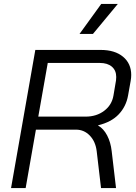

<svg xmlns="http://www.w3.org/2000/svg" viewBox="-20 -953 690 973"><path d="M159 -700H490Q562 -700 603.5 -665.5Q645 -631 645 -573Q645 -559 642 -542L629 -469Q619 -413 581.5 -373.5Q544 -334 477 -318V-317Q505 -301 523 -266.5Q541 -232 546 -187L568 0H492L470 -187Q464 -236 435 -266Q406 -296 365 -296H162L110 0H36ZM414 -362Q469 -362 508 -391.5Q547 -421 555 -469L568 -546Q569 -552 569 -563Q569 -596 547 -615Q525 -634 486 -634H222L174 -362ZM493 -933H577L451 -781H383Z"/></svg>

Font: Bai Jamjuree
Style: Italic
Weight: 400
Italic angle: -10°
Version: Version 1.000; ttfautohint (v1.6)